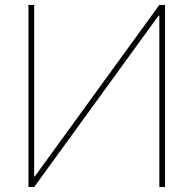

<svg xmlns="http://www.w3.org/2000/svg" viewBox="-20 -747 771 767"><path d="M93.8 0ZM616.5 0V-684.7H613.6L116.5 0H93.7V-727.3H116.5V-42.6H119.3L616.5 -727.3H639.2V0Z"/></svg>

Font: Linik Sans Thin
Style: Regular
Weight: 100
Designer: Fonts by Rasmus Andersson / Changes by Cristiano Sobral with parts from Marc Monis
Foundry: rsms
Version: Version 3.020; ttfautohint (v1.6)